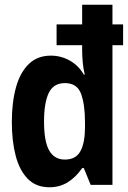

<svg xmlns="http://www.w3.org/2000/svg" viewBox="-20 -781 540 811"><path d="M189 10Q132 10 97 -26Q62 -62 46 -124Q30 -186 30 -265Q30 -349 47.5 -412Q65 -475 101.5 -510.5Q138 -546 195 -546Q238 -546 275 -525Q312 -504 334 -466H338Q332 -490 329.5 -517.5Q327 -545 327 -567V-590H219V-678H327V-761H455V-678H500V-590H455V0H363L334 -71H327Q300 -32 266 -11Q232 10 189 10ZM254 -107Q301 -107 320 -143Q339 -179 339 -243V-265Q339 -339 322.5 -384.5Q306 -430 254 -430Q206 -430 186 -388.5Q166 -347 166 -268Q166 -183 188 -145Q210 -107 254 -107Z"/></svg>

Font: Noto Sans Mono ExtraCondensed
Style: Bold
Weight: 700
Width: 2
Designer: Monotype Design Team
Foundry: Monotype Imaging Inc.
Version: Version 2.014